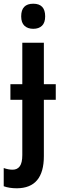

<svg xmlns="http://www.w3.org/2000/svg" viewBox="-54 -773 322 1033"><path d="M60 -685Q60 -753 125 -753Q189 -753 189 -685Q189 -651 172 -634.5Q155 -618 125 -618Q95 -618 77.5 -634.5Q60 -651 60 -685ZM37 240Q-4 240 -34 229V131Q-9 140 14 140Q39 140 52.5 121.5Q66 103 66 61V-236H2V-320H66V-543H182V-320H246V-236H182V67Q182 239 37 240Z"/></svg>

Font: Noto Sans Condensed SemiBold
Style: Regular
Weight: 600
Width: 3
Designer: Monotype Design Team
Foundry: Monotype Imaging Inc.
Version: Version 2.013; ttfautohint (v1.8.4.7-5d5b)